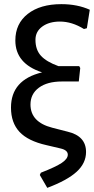

<svg xmlns="http://www.w3.org/2000/svg" viewBox="-20 -723 453 926"><path d="M208 183 172 121 177 110Q249 82 278 62.5Q307 43 307 23Q307 1 272 -7L204 -23Q115 -43 74 -87Q33 -131 33 -204Q33 -338 183 -374Q54 -416 54 -528Q54 -609 114 -656Q174 -703 276 -703Q353 -703 413 -676L399 -587L385 -583Q327 -619 269 -619Q217 -619 184 -595Q151 -571 151 -531Q151 -483 177.5 -454Q204 -425 262 -404H362L367 -395L360 -330H279Q208 -330 167.5 -300Q127 -270 127 -219Q127 -134 232 -107L306 -88Q395 -67 395 10Q395 64 349.5 105.5Q304 147 208 183Z"/></svg>

Font: Alegreya Sans Medium
Style: Regular
Weight: 500
Designer: Juan Pablo del Peral
Foundry: Huerta Tipografica
Version: Version 2.007